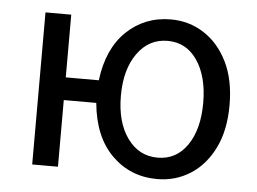

<svg xmlns="http://www.w3.org/2000/svg" viewBox="-45 -614 915 683"><g transform="rotate(5 412.5 -272.0)"><path d="M534 -63Q601 -63 640 -120Q679 -177 679 -271Q679 -365 640 -422.5Q601 -480 534 -480Q467 -480 426 -422.5Q385 -365 385 -271Q385 -177 426 -120Q467 -63 534 -63ZM539 13Q443 13 377 -52.5Q311 -118 300 -238H184V0H92V-543H184V-319H302Q316 -433 381 -495Q446 -557 539 -557Q604 -557 657 -523Q710 -489 741.5 -425.5Q773 -362 773 -271Q773 -181 741.5 -117.5Q710 -54 657 -20.5Q604 13 539 13Z"/></g></svg>

Font: Gothic Nguyen
Style: Regular
Weight: 400
Designer: MORI Takayuki
Version: Version 1.220;July 21, 2023;FontCreator 14.0.0.2814 64-bit